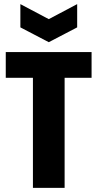

<svg xmlns="http://www.w3.org/2000/svg" viewBox="-20 -913 473 933"><path d="M140 0V-660H294V0ZM8 -535V-660H425V-535ZM79 -893 217 -820 355 -893V-780L217 -708L79 -780Z"/></svg>

Font: Bricolage Grotesque Condensed ExtraBold
Style: Regular
Weight: 800
Width: 3
Designer: Mathieu Triay
Foundry: Atelier Triay
Version: Version 1.000;gftools[0.9.30]